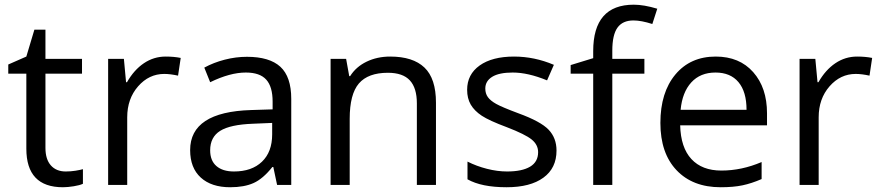

<svg xmlns="http://www.w3.org/2000/svg" viewBox="-20 -785 3736 815"><path d="M258.8 -57.1Q280.3 -57.1 300.3 -60.3Q320.3 -63.5 332 -66.9V-4.9Q318.8 1.5 293.2 5.6Q267.6 9.8 247.1 9.8Q91.8 9.8 91.8 -153.8V-472.2H15.1V-511.2L91.8 -544.9L126 -659.2H172.9V-535.2H328.1V-472.2H172.9V-157.2Q172.9 -108.9 195.8 -83Q218.8 -57.1 258.8 -57.1Z M683.1 -544.9Q718.8 -544.9 747.1 -539.1L735.8 -463.9Q702.6 -471.2 677.2 -471.2Q612.3 -471.2 566.2 -418.5Q520 -365.7 520 -287.1V0H439V-535.2H505.9L515.1 -436H519Q548.8 -488.3 590.8 -516.6Q632.8 -544.9 683.1 -544.9Z M1156.2 0 1140.1 -76.2H1136.2Q1096.2 -25.9 1056.4 -8.1Q1016.6 9.8 957 9.8Q877.4 9.8 832.3 -31.2Q787.1 -72.3 787.1 -147.9Q787.1 -310.1 1046.4 -317.9L1137.2 -320.8V-354Q1137.2 -417 1110.1 -447Q1083 -477.1 1023.4 -477.1Q956.5 -477.1 872.1 -436L847.2 -498Q886.7 -519.5 933.8 -531.7Q981 -543.9 1028.3 -543.9Q1124 -543.9 1170.2 -501.5Q1216.3 -459 1216.3 -365.2V0ZM973.1 -57.1Q1048.8 -57.1 1092 -98.6Q1135.3 -140.1 1135.3 -214.8V-263.2L1054.2 -259.8Q957.5 -256.3 914.8 -229.7Q872.1 -203.1 872.1 -147Q872.1 -103 898.7 -80.1Q925.3 -57.1 973.1 -57.1Z M1749.5 0V-346.2Q1749.5 -411.6 1719.7 -443.8Q1689.9 -476.1 1626.5 -476.1Q1542.5 -476.1 1503.4 -430.7Q1464.4 -385.3 1464.4 -280.8V0H1383.3V-535.2H1449.2L1462.4 -461.9H1466.3Q1491.2 -501.5 1536.1 -523.2Q1581.1 -544.9 1636.2 -544.9Q1732.9 -544.9 1781.7 -498.3Q1830.6 -451.7 1830.6 -349.1V0Z M2342.3 -146Q2342.3 -71.3 2286.6 -30.8Q2231 9.8 2130.4 9.8Q2023.9 9.8 1964.4 -23.9V-99.1Q2002.9 -79.6 2047.1 -68.4Q2091.3 -57.1 2132.3 -57.1Q2195.8 -57.1 2230 -77.4Q2264.2 -97.7 2264.2 -139.2Q2264.2 -170.4 2237.1 -192.6Q2210 -214.8 2131.3 -245.1Q2056.6 -272.9 2025.1 -293.7Q1993.7 -314.5 1978.3 -340.8Q1962.9 -367.2 1962.9 -403.8Q1962.9 -469.2 2016.1 -507.1Q2069.3 -544.9 2162.1 -544.9Q2248.5 -544.9 2331.1 -509.8L2302.2 -443.8Q2221.7 -477.1 2156.2 -477.1Q2098.6 -477.1 2069.3 -459Q2040 -440.9 2040 -409.2Q2040 -387.7 2051 -372.6Q2062 -357.4 2086.4 -343.8Q2110.8 -330.1 2180.2 -304.2Q2275.4 -269.5 2308.8 -234.4Q2342.3 -199.2 2342.3 -146Z M2715.3 -472.2H2579.1V0H2498V-472.2H2402.3V-508.8L2498 -538.1V-567.9Q2498 -765.1 2670.4 -765.1Q2712.9 -765.1 2770 -748L2749 -683.1Q2702.1 -698.2 2668.9 -698.2Q2623 -698.2 2601.1 -667.7Q2579.1 -637.2 2579.1 -569.8V-535.2H2715.3Z M3039.1 9.8Q2920.4 9.8 2851.8 -62.5Q2783.2 -134.8 2783.2 -263.2Q2783.2 -392.6 2846.9 -468.8Q2910.6 -544.9 3018.1 -544.9Q3118.7 -544.9 3177.2 -478.8Q3235.8 -412.6 3235.8 -304.2V-252.9H2867.2Q2869.6 -158.7 2914.8 -109.9Q2960 -61 3042 -61Q3128.4 -61 3212.9 -97.2V-24.9Q3169.9 -6.3 3131.6 1.7Q3093.3 9.8 3039.1 9.8ZM3017.1 -477.1Q2952.6 -477.1 2914.3 -435.1Q2876 -393.1 2869.1 -318.8H3148.9Q3148.9 -395.5 3114.7 -436.3Q3080.6 -477.1 3017.1 -477.1Z M3618.2 -544.9Q3653.8 -544.9 3682.1 -539.1L3670.9 -463.9Q3637.7 -471.2 3612.3 -471.2Q3547.4 -471.2 3501.2 -418.5Q3455.1 -365.7 3455.1 -287.1V0H3374V-535.2H3440.9L3450.2 -436H3454.1Q3483.9 -488.3 3525.9 -516.6Q3567.9 -544.9 3618.2 -544.9Z"/></svg>

Font: f02075841
Style: Regular
Weight: 400
Foundry: Ascender Corporation
Version: Version 1.10